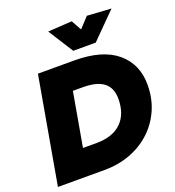

<svg xmlns="http://www.w3.org/2000/svg" viewBox="-164 -1074 1096 1203"><g transform="rotate(-20 383.5 -473.0)"><path d="M15 0 140 -710H381Q569 -710 665.5 -629Q762 -548 762 -411Q762 -321 729 -245.5Q696 -170 637 -115Q578 -60 498.5 -30Q419 0 326 0ZM246 -176H337Q444 -176 502 -232Q560 -288 560 -391Q560 -462 515 -498Q470 -534 375 -534H309ZM397 -769 291 -936 451 -946 489 -878 552 -946 713 -936 547 -769Z"/></g></svg>

Font: Livvic Black
Style: Italic
Weight: 900
Italic angle: -10°
Designer: Jacques Le Bailly, Baron von Fonthausen
Version: Version 1.001; ttfautohint (v1.8.2)